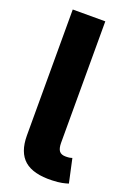

<svg xmlns="http://www.w3.org/2000/svg" viewBox="-142 -781 572 837"><g transform="rotate(20 144.0 -362.5)"><path d="M44.3 -727.5H195.3V-163.3Q195.5 -137.7 204.6 -126Q213.7 -114.3 235.4 -114.6Q247.3 -114.8 253.5 -116Q259.7 -117.1 264.1 -118.8L288.1 -8.6Q276.8 -4.8 259.6 -1.2Q242.5 2.3 214.5 3.3Q127.6 6.4 86 -29.3Q44.4 -65.1 44.3 -143.2Z"/></g></svg>

Font: Inter Tight
Style: Regular
Weight: 400
Designer: Rasmus Andersson
Foundry: rsms
Version: Version 3.002